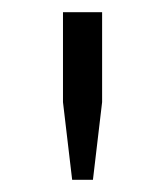

<svg xmlns="http://www.w3.org/2000/svg" viewBox="-20 -706 271 314"><path d="M98 -412 83 -539V-686H147V-539L132 -412Z"/></svg>

Font: Chivo ExtraLight
Style: Regular
Weight: 250
Designer: Hector Gatti
Foundry: Omnibus-Type
Version: Version 2.002